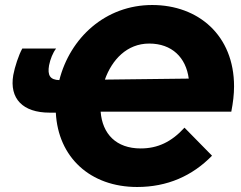

<svg xmlns="http://www.w3.org/2000/svg" viewBox="-20 -735 963 767"><path d="M178 -285H203C212 -107 340 12 528 12C648 12 748 -32 827 -113L717 -225C665 -168 610 -142 542 -142C444 -142 389 -200 382 -289H904C911 -325 915 -358 915 -390C915 -594 772 -715 588 -715C401 -715 260 -584 217 -415C180 -416 169 -434 176 -474C181 -499 191 -524 204 -541H69C55 -516 39 -468 33 -435C17 -341 71 -285 178 -285ZM399 -417C427 -496 487 -561 576 -561C667 -561 723 -505 734 -421Z"/></svg>

Font: Fixel Display 20240404 ExBold
Style: Italic
Weight: 800
Italic angle: -10°
Designer: AlfaBravo + MacPaw
Foundry: Kyrylo Tkachov, Marchela Mozhyna, Serhii Makarenko, Maria Weinstein, Zakhar Kryvoshyya
Version: Version 1.211;Glyphs 3.2 (3225)